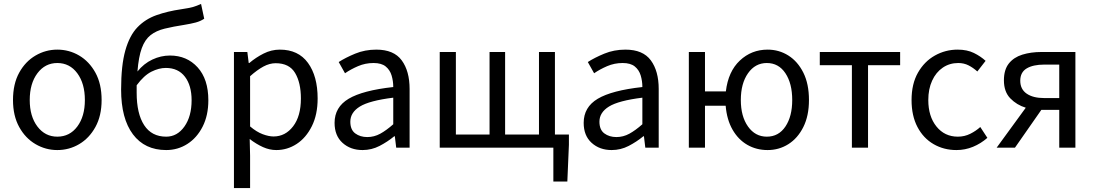

<svg xmlns="http://www.w3.org/2000/svg" viewBox="-20 -750 5563 975"><path d="M271 12Q212 12 160.5 -18Q109 -48 77.5 -105Q46 -162 46 -242Q46 -324 77.5 -381Q109 -438 160.5 -468Q212 -498 271 -498Q331 -498 382 -468Q433 -438 464.5 -381Q496 -324 496 -242Q496 -162 464.5 -105Q433 -48 382 -18Q331 12 271 12ZM271 -56Q334 -56 372.5 -107.5Q411 -159 411 -242Q411 -326 372.5 -378Q334 -430 271 -430Q209 -430 170 -378Q131 -326 131 -242Q131 -159 170 -107.5Q209 -56 271 -56Z M674 -279Q674 -173 712 -114.5Q750 -56 824 -56Q880 -56 916.5 -107.5Q953 -159 953 -241Q953 -316 919 -360.5Q885 -405 822 -405Q787 -405 749 -386Q711 -367 674 -317Q674 -308 674 -298.5Q674 -289 674 -279ZM824 12Q715 12 655 -68Q595 -148 595 -295Q595 -418 616.5 -494Q638 -570 678 -611.5Q718 -653 774.5 -673Q831 -693 900 -703Q941 -709 960 -714.5Q979 -720 1001 -730L1017 -655Q998 -642 973 -635.5Q948 -629 917 -624Q859 -615 816 -604.5Q773 -594 744.5 -571.5Q716 -549 700 -505.5Q684 -462 678 -387Q710 -427 753.5 -447.5Q797 -468 843 -468Q929 -468 983.5 -408Q1038 -348 1038 -241Q1038 -164 1009 -107Q980 -50 931.5 -19Q883 12 824 12Z M1168 205V-486H1236L1243 -430H1246Q1279 -458 1318.5 -478Q1358 -498 1401 -498Q1495 -498 1544 -430.5Q1593 -363 1593 -250Q1593 -168 1563.5 -109Q1534 -50 1486.5 -19Q1439 12 1383 12Q1349 12 1315.5 -3Q1282 -18 1248 -44L1250 41V205ZM1369 -57Q1429 -57 1468.5 -108.5Q1508 -160 1508 -250Q1508 -330 1478.5 -379.5Q1449 -429 1380 -429Q1349 -429 1317.5 -412Q1286 -395 1250 -363V-108Q1283 -80 1314 -68.5Q1345 -57 1369 -57Z M1821 12Q1760 12 1719.5 -24.5Q1679 -61 1679 -126Q1679 -206 1750.5 -248.5Q1822 -291 1977 -308Q1977 -339 1968.5 -367Q1960 -395 1938.5 -412.5Q1917 -430 1877 -430Q1835 -430 1798 -414Q1761 -398 1732 -378L1700 -435Q1734 -457 1783.5 -477.5Q1833 -498 1891 -498Q1980 -498 2020 -443.5Q2060 -389 2060 -298V0H1992L1985 -58H1982Q1948 -30 1907.5 -9Q1867 12 1821 12ZM1845 -54Q1880 -54 1911 -71Q1942 -88 1977 -119V-254Q1856 -239 1807.5 -209Q1759 -179 1759 -132Q1759 -91 1784 -72.5Q1809 -54 1845 -54Z M2213 0V-486H2295V-67H2466V-486H2545V-67H2717V-486H2798V-67H2869V-15L2861 172H2790V0Z M3086 12Q3025 12 2984.5 -24.5Q2944 -61 2944 -126Q2944 -206 3015.5 -248.5Q3087 -291 3242 -308Q3242 -339 3233.5 -367Q3225 -395 3203.5 -412.5Q3182 -430 3142 -430Q3100 -430 3063 -414Q3026 -398 2997 -378L2965 -435Q2999 -457 3048.5 -477.5Q3098 -498 3156 -498Q3245 -498 3285 -443.5Q3325 -389 3325 -298V0H3257L3250 -58H3247Q3213 -30 3172.5 -9Q3132 12 3086 12ZM3110 -54Q3145 -54 3176 -71Q3207 -88 3242 -119V-254Q3121 -239 3072.5 -209Q3024 -179 3024 -132Q3024 -91 3049 -72.5Q3074 -54 3110 -54Z M3874 -56Q3934 -56 3968.5 -107.5Q4003 -159 4003 -242Q4003 -326 3968.5 -378Q3934 -430 3874 -430Q3815 -430 3778.5 -378Q3742 -326 3742 -242Q3742 -159 3778.5 -107.5Q3815 -56 3874 -56ZM3878 12Q3821 12 3775 -14.5Q3729 -41 3700 -91.5Q3671 -142 3665 -213H3560V0H3478V-486H3560V-286H3666Q3678 -387 3737 -442.5Q3796 -498 3878 -498Q3936 -498 3983.5 -468Q4031 -438 4059.5 -381Q4088 -324 4088 -242Q4088 -162 4059.5 -105Q4031 -48 3983.5 -18Q3936 12 3878 12Z M4306 0V-419H4143V-486H4551V-419H4388V0Z M4837 12Q4773 12 4721 -18Q4669 -48 4639 -105Q4609 -162 4609 -242Q4609 -324 4641.5 -381Q4674 -438 4727.5 -468Q4781 -498 4843 -498Q4891 -498 4925.5 -481Q4960 -464 4985 -441L4943 -387Q4922 -406 4898.5 -418Q4875 -430 4846 -430Q4802 -430 4767.5 -406.5Q4733 -383 4713.5 -340.5Q4694 -298 4694 -242Q4694 -159 4735.5 -107.5Q4777 -56 4844 -56Q4878 -56 4907 -70.5Q4936 -85 4958 -105L4994 -50Q4961 -21 4921 -4.5Q4881 12 4837 12Z M5359 0V-192H5269H5268L5134 0H5041L5189 -203Q5143 -217 5110.5 -250.5Q5078 -284 5078 -342Q5078 -396 5103 -427.5Q5128 -459 5171.5 -472.5Q5215 -486 5269 -486H5441V0ZM5283 -252H5359V-422H5283Q5226 -422 5193.5 -402.5Q5161 -383 5161 -340Q5161 -297 5193.5 -274.5Q5226 -252 5283 -252Z"/></svg>

Font: .
Style: 
Weight: 400
Designer: Paul D. Hunt, Dalton Maag
Foundry: Dalton Maag Ltd
Version: Version 1.200